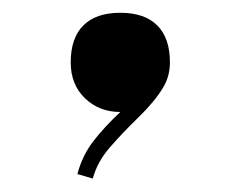

<svg xmlns="http://www.w3.org/2000/svg" viewBox="-20 -146 377 293"><path d="M87.9 -50.8Q87.9 -87.9 107.2 -107.2Q126.5 -126.5 163.6 -126.5Q200.7 -126.5 220 -107.2Q239.3 -87.9 239.3 -50.8Q239.3 -29.3 228.5 -11.7Q215.8 9.3 191.4 33Q167 56.6 147.7 78.9Q128.4 101.1 121.6 126.5L98.1 119.6Q105.5 91.8 121.8 70.3Q138.2 48.8 163.6 24.9Q131.3 24.9 109.6 3.9Q87.9 -17.1 87.9 -50.8Z"/></svg>

Font: QumpellkaNo12
Style: Regular
Weight: 500
Designer: gluk (gluksza@wp.pl)
Foundry: gluk (gluksza@wp.pl)
Version: Version 00.480